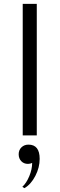

<svg xmlns="http://www.w3.org/2000/svg" viewBox="-20 -703 309 997"><path d="M98 -683H171V0H98ZM96 267Q117 248 132 212Q147 176 147 143Q137 148 125 148Q104 148 90.5 134Q77 120 77 98Q77 76 91.5 62Q106 48 128 48Q186 48 186 122Q186 167 163.5 210.5Q141 254 107 274Z"/></svg>

Font: Fahkwang Light
Style: Regular
Weight: 300
Version: Version 1.000; ttfautohint (v1.6)